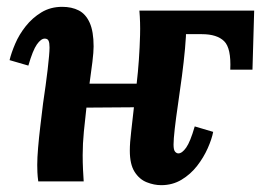

<svg xmlns="http://www.w3.org/2000/svg" viewBox="-20 -531 770 562"><path d="M654 -327Q657 -390 636 -410.5Q615 -431 571 -431H436L440 -500H724L719 -327ZM452 11Q431 11 409.5 2.5Q388 -6 374 -28Q360 -50 360 -90Q360 -113 364 -146Q368 -179 372 -217L233 -216Q229 -182 225.5 -146Q222 -110 222 -77Q222 -55 223 -34Q224 -13 225 0H92Q90 -15 89.5 -26.5Q89 -38 89 -48Q89 -69 91.5 -98.5Q94 -128 98 -161.5Q102 -195 106 -228Q110 -255 113.5 -280.5Q117 -306 119.5 -327.5Q122 -349 123.5 -366Q125 -383 125 -392Q125 -406 122 -412Q119 -418 111 -418Q100 -418 88 -401Q76 -384 63 -339L8 -355Q13 -376 24.5 -403Q36 -430 55.5 -454.5Q75 -479 101.5 -495Q128 -511 162 -511Q190 -511 210.5 -500.5Q231 -490 242.5 -464.5Q254 -439 254 -395Q254 -379 250.5 -350Q247 -321 242 -286H380Q384 -320 386.5 -356Q389 -392 390 -428.5Q391 -465 388 -500H522Q524 -479 524.5 -470.5Q525 -462 525 -452Q525 -426 521.5 -388Q518 -350 512.5 -308Q507 -266 501 -225.5Q495 -185 491.5 -154Q488 -123 488 -108Q488 -92 492.5 -87Q497 -82 502 -82Q513 -82 525 -99Q537 -116 550 -161L604 -145Q600 -124 588 -97Q576 -70 557 -45.5Q538 -21 511.5 -5Q485 11 452 11Z"/></svg>

Font: Lora Italic
Style: Italic
Weight: 400
Italic angle: -3°
Designer: Olga Karpushina, Alexei Vanyashin (Cyrillic)
Foundry: Cyreal
Version: Version 2.210; ttfautohint (v1.8.1.43-b0c9)